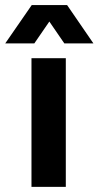

<svg xmlns="http://www.w3.org/2000/svg" viewBox="-70 -726 383 746"><path d="M185.7 -500V0H52.3V-500ZM190.7 -706.3 293 -557.3H180L121.7 -642.3L63.3 -557.3H-49.7L53.3 -706.3Z"/></svg>

Font: Nata Sans
Style: Regular
Weight: 400
Designer: Daniel Uzquiano Cruz
Version: Version 1.001